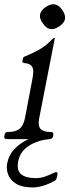

<svg xmlns="http://www.w3.org/2000/svg" viewBox="-46 -642 321 886"><path d="M189 -33Q202 -33 200 -20L199 -13Q196 0 181 0H-14Q-29 0 -26 -13L-25 -20Q-23 -33 -10 -33H-8Q25 -33 43.5 -47Q62 -61 69 -96L102 -269Q107 -294 107.5 -311Q108 -328 99 -338.5Q90 -349 66 -351Q55 -352 58 -363L60 -373Q61 -378 65 -380Q69 -382 75 -384Q106 -397 136.5 -414Q167 -431 196 -462Q201 -467 204 -467H205Q207 -467 207 -466L135 -97Q128 -62 141 -47.5Q154 -33 186 -33ZM191 -16Q192 -14 193 -11Q194 -8 193 -6Q192 0 181 0Q177 0 157 3.5Q137 7 112 17.5Q87 28 66 48Q45 68 38 102Q30 144 51.5 162Q73 180 119 180Q141 180 161 173Q181 166 195 159Q209 152 213 152Q221 152 219 163L216 178Q214 188 207 192Q150 223 105 223Q57 223 29.5 206.5Q2 190 -8 164.5Q-18 139 -13 112Q-5 72 21.5 45Q48 18 80.5 2.5Q113 -13 140 -19.5Q167 -26 177 -26Q188 -26 190 -18ZM207 -622Q227 -618 242 -595Q257 -573 254 -554Q250 -535 227 -520Q205 -505 185 -508Q167 -512 151 -535Q135 -556 139 -576Q143 -595 166 -610Q188 -625 207 -622Z"/></svg>

Font: Young Serif Light
Style: Italic
Weight: 300
Italic angle: -10.979°
Designer: Bastien Sozeau
Foundry: NBR — Bastien Sozeau
Version: Version 5.001